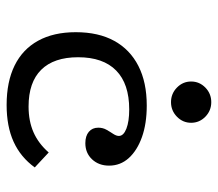

<svg xmlns="http://www.w3.org/2000/svg" viewBox="-60 -608 680 600"><g transform="rotate(90 280.0 -308.0)"><path d="M308.1 11.3Q235.5 11.3 184.7 -13.7Q133.9 -38.7 107.3 -87.1Q80.6 -135.5 80.6 -204.8Q80.6 -275.8 107.7 -325Q134.7 -374.2 185.9 -400.4Q237.1 -426.6 309.7 -426.6Q366.1 -426.6 408.1 -411.7Q450 -396.8 473.8 -370.6Q497.6 -344.4 497.6 -308.9Q497.6 -276.6 477.8 -255.6Q458.1 -234.7 427.4 -234.7Q404.8 -234.7 391.9 -245.6Q379 -256.5 379 -275Q379 -289.5 385.5 -300.8Q391.9 -312.1 398.4 -321.8Q404.8 -331.5 404.8 -339.5Q404.8 -354 382.3 -362.9Q359.7 -371.8 321.8 -371.8Q241.9 -371.8 200.4 -331Q158.9 -290.3 158.9 -212.1Q158.9 -136.3 198 -96.8Q237.1 -57.3 312.9 -57.3Q358.1 -57.3 393.1 -72.6Q428.2 -87.9 456.5 -120.2L503.2 -76.6Q471 -32.3 423 -10.5Q375 11.3 308.1 11.3ZM299.2 -502.4Q272.6 -502.4 253.6 -521Q234.7 -539.5 234.7 -565.3Q234.7 -591.1 253.6 -609.7Q272.6 -628.2 299.2 -628.2Q325.8 -628.2 344.8 -609.7Q363.7 -591.1 363.7 -565.3Q363.7 -539.5 344.8 -521Q325.8 -502.4 299.2 -502.4Z"/></g></svg>

Font: Playfair 5pt SemiExpanded Light
Style: Regular
Weight: 300
Width: 6
Designer: Claus Eggers Sørensen
Foundry: Claus Eggers Sørensen
Version: Version 2.203